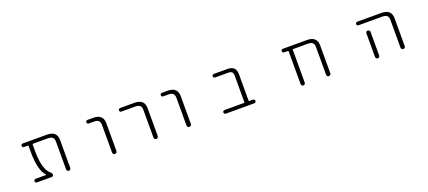

<svg xmlns="http://www.w3.org/2000/svg" viewBox="51 -1495 5398 2424"><g transform="rotate(-20 2750.0 -283.5)"><path d="M736.3 -48.8Q736.3 -38.1 728 -29.8Q719.7 -21.5 708.5 -21.5Q697.3 -21.5 689 -29.8Q680.7 -38.1 680.7 -48.8V-420.9Q680.7 -461.9 661.6 -479.5Q642.6 -497.1 595.7 -497.1H399.4Q391.6 -497.1 391.6 -490.2V-411.1Q391.6 -151.4 482.4 -81.1Q502 -65.4 502 -44.9Q502 -35.2 495.1 -28.3Q488.3 -21.5 478.5 -21.5H278.3Q268.6 -21.5 261.2 -28.8Q253.9 -36.1 253.9 -45.9Q253.9 -55.7 261.2 -63Q268.6 -70.3 278.3 -70.3H417Q419.9 -70.3 420.4 -72.3Q420.9 -74.2 419.9 -75.2Q337.9 -161.1 336.9 -411.1V-490.2Q336.9 -497.1 329.1 -497.1H278.3Q267.6 -497.1 260.7 -503.9Q253.9 -510.7 253.9 -521Q253.9 -531.2 260.7 -538.1Q267.6 -544.9 278.3 -544.9H603.5Q736.3 -544.9 736.3 -424.8Z M1148.4 -497.1Q1137.7 -497.1 1130.9 -503.9Q1124 -510.7 1124 -521Q1124 -531.2 1130.9 -538.1Q1137.7 -544.9 1148.4 -544.9H1224.6Q1356.4 -544.9 1357.4 -424.8V-50.8Q1357.4 -39.1 1348.6 -30.3Q1339.8 -21.5 1328.1 -21.5Q1316.4 -21.5 1307.6 -30.3Q1298.8 -39.1 1298.8 -50.8V-420.9Q1298.8 -461.9 1279.8 -479.5Q1260.7 -497.1 1214.8 -497.1Z M1585.9 -497.1Q1576.2 -497.1 1569.3 -503.9Q1562.5 -510.7 1562.5 -521Q1562.5 -531.2 1569.3 -538.1Q1576.2 -544.9 1585.9 -544.9H1779.3Q1912.1 -544.9 1912.1 -424.8V-50.8Q1912.1 -38.1 1903.8 -29.8Q1895.5 -21.5 1883.3 -21.5Q1871.1 -21.5 1862.8 -29.8Q1854.5 -38.1 1854.5 -50.8V-420.9Q1854.5 -461.9 1835 -479.5Q1815.4 -497.1 1769.5 -497.1Z M2148.4 -497.1Q2137.7 -497.1 2130.9 -503.9Q2124 -510.7 2124 -521Q2124 -531.2 2130.9 -538.1Q2137.7 -544.9 2148.4 -544.9H2224.6Q2356.4 -544.9 2357.4 -424.8V-50.8Q2357.4 -39.1 2348.6 -30.3Q2339.8 -21.5 2328.1 -21.5Q2316.4 -21.5 2307.6 -30.3Q2298.8 -39.1 2298.8 -50.8V-420.9Q2298.8 -461.9 2279.8 -479.5Q2260.7 -497.1 2214.8 -497.1Z M3085.9 -428.7Q3085.9 -467.8 3071.3 -482.4Q3056.6 -497.1 3016.6 -497.1H2845.7Q2835 -497.1 2828.1 -503.9Q2821.3 -510.7 2821.3 -521Q2821.3 -531.2 2828.1 -538.1Q2835 -544.9 2845.7 -544.9H3027.3Q3085.9 -544.9 3114.3 -517.6Q3142.6 -490.2 3142.6 -431.6V-78.1Q3142.6 -70.3 3150.4 -70.3H3199.2Q3209 -70.3 3216.3 -63Q3223.6 -55.7 3223.6 -45.9Q3223.6 -36.1 3216.3 -28.8Q3209 -21.5 3199.2 -21.5H2816.4Q2806.6 -21.5 2799.3 -28.8Q2792 -36.1 2792 -45.9Q2792 -55.7 2799.3 -63Q2806.6 -70.3 2816.4 -70.3H3078.1Q3085.9 -70.3 3085.9 -78.1Z M4173.8 -420.9Q4173.8 -461.9 4154.8 -479.5Q4135.7 -497.1 4088.9 -497.1H3894.5Q3886.7 -497.1 3886.7 -490.2V-48.8Q3886.7 -38.1 3878.4 -29.8Q3870.1 -21.5 3858.9 -21.5Q3847.7 -21.5 3839.4 -29.8Q3831.1 -38.1 3831.1 -48.8V-490.2Q3831.1 -497.1 3824.2 -497.1H3773.4Q3762.7 -497.1 3755.9 -503.9Q3749 -510.7 3749 -521Q3749 -531.2 3755.9 -538.1Q3762.7 -544.9 3773.4 -544.9H4096.7Q4229.5 -544.9 4230.5 -424.8V-49.8Q4230.5 -38.1 4222.2 -29.8Q4213.9 -21.5 4202.1 -21.5Q4190.4 -21.5 4182.1 -29.8Q4173.8 -38.1 4173.8 -49.8Z M4773.4 -497.1Q4762.7 -497.1 4755.9 -503.9Q4749 -510.7 4749 -521Q4749 -531.2 4755.9 -538.1Q4762.7 -544.9 4773.4 -544.9H5096.7Q5229.5 -544.9 5230.5 -424.8V-49.8Q5230.5 -38.1 5222.2 -29.8Q5213.9 -21.5 5202.1 -21.5Q5190.4 -21.5 5182.1 -29.8Q5173.8 -38.1 5173.8 -49.8V-420.9Q5173.8 -461.9 5154.8 -479.5Q5135.7 -497.1 5088.9 -497.1ZM4886.7 -367.2V-72.3V-48.8Q4886.7 -38.1 4878.4 -29.8Q4870.1 -21.5 4858.9 -21.5Q4847.7 -21.5 4839.4 -29.8Q4831.1 -38.1 4831.1 -48.8V-72.3V-367.2Q4831.1 -378.9 4839.4 -387.2Q4847.7 -395.5 4858.9 -395.5Q4870.1 -395.5 4878.4 -387.2Q4886.7 -378.9 4886.7 -367.2Z"/></g></svg>

Font: Rounded Mgen+ 1m light
Style: Regular
Weight: 200
Designer: [Source Han Sans]
Ryoko NISHIZUKA  (kana & ideographs); Paul D. Hunt (Latin, Greek & Cyrillic); Wenlong ZHANG  (bopomofo
Version: Version 1.059.20150602